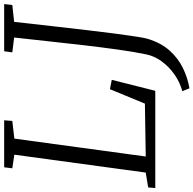

<svg xmlns="http://www.w3.org/2000/svg" viewBox="-24 -760 951 944"><g transform="rotate(-90 452.0 -287.5)"><path d="M0 0 3 -35 76 -47 164 -693 97 -703 102 -743H333L330 -703L243 -693L155 -47L415 -51L486 -223L532 -214L478 0ZM490.5 168 476 133Q520.5 121 558.5 94.2Q596.5 67.5 622.8 31.5Q649 -4.5 657 -44Q669.5 -103.5 680.5 -182.2Q691.5 -261 701.8 -348.8Q712 -436.5 721.5 -525.2Q731 -614 740 -694L667 -703L672.5 -743H904.5L900 -703L817 -694Q806 -596.5 795.8 -505.5Q785.5 -414.5 776.2 -335.5Q767 -256.5 758.8 -194.2Q750.5 -132 744.2 -91.5Q738 -51 733.5 -37Q713.5 28.5 675.5 70.8Q637.5 113 589.2 136.2Q541 159.5 490.5 168Z"/></g></svg>

Font: Merriweather Light 18pt Light
Style: Italic
Weight: 300
Italic angle: -7.8°
Version: Version 2.101